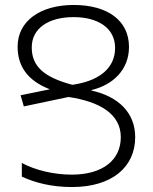

<svg xmlns="http://www.w3.org/2000/svg" viewBox="-20 -744 618 774"><path d="M525 -191C525 -290 457 -355 349 -379V-381C436 -402 500 -463 500 -555C500 -661 414 -724 277 -724C142 -724 51 -659 51 -556C51 -480 88 -420 181 -384L63 -360L76 -315L256 -353C379 -335 467 -286 467 -191C467 -101 397 -40 269 -40C197 -40 122 -58 68 -87V-32C120 -8 186 10 270 10C432 10 525 -71 525 -191ZM108 -553C108 -629 174 -675 277 -675C376 -675 444 -630 444 -551C444 -469 380 -423 294 -406L272 -402C156 -433 108 -477 108 -553Z"/></svg>

Font: Noto Sans Armenian SemiCondensed Light
Style: Regular
Weight: 300
Width: 4
Designer: Monotype Design Team
Foundry: Monotype Imaging Inc.
Version: Version 2.008